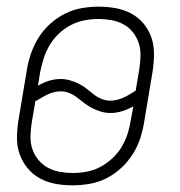

<svg xmlns="http://www.w3.org/2000/svg" viewBox="-20 -548 540 576"><path d="M197 8Q171 8 146.5 3.5Q122 -1 100.5 -12.5Q79 -24 63.5 -42.5Q48 -61 39.5 -84Q31 -107 31 -133Q31 -159 35 -185L60 -335Q64 -361 72.5 -386Q81 -411 95 -434Q109 -457 130 -476Q151 -495 175 -507Q199 -519 224.5 -523.5Q250 -528 276 -528Q302 -528 327 -523.5Q352 -519 373.5 -507.5Q395 -496 410.5 -477.5Q426 -459 434 -436Q442 -413 442 -387Q442 -361 438 -335L413 -185Q409 -159 401 -134Q393 -109 378.5 -86Q364 -63 343.5 -44Q323 -25 299 -13Q275 -1 249 3.5Q223 8 197 8ZM311 -246Q321 -246 331 -248.5Q341 -251 351 -255.5Q361 -260 370 -265.5Q379 -271 387 -276L398 -341Q401 -361 401.5 -381Q402 -401 396 -419Q390 -437 378.5 -451.5Q367 -466 350.5 -475Q334 -484 314.5 -487.5Q295 -491 276 -491Q255 -491 233.5 -487Q212 -483 192 -472.5Q172 -462 155.5 -446Q139 -430 128 -411Q117 -392 110.5 -371Q104 -350 100 -329L94 -291Q109 -300 126.5 -305.5Q144 -311 162 -311Q176 -311 190 -307Q204 -303 216 -297Q228 -291 239 -282.5Q250 -274 260.5 -265.5Q271 -257 284 -251.5Q297 -246 311 -246ZM198 -29Q219 -29 240.5 -33Q262 -37 281.5 -47.5Q301 -58 318 -74Q335 -90 346 -109Q357 -128 363.5 -149Q370 -170 373 -191L380 -229Q364 -220 346.5 -214.5Q329 -209 311 -209Q297 -209 283.5 -213Q270 -217 258 -223Q246 -229 234.5 -237.5Q223 -246 212.5 -254.5Q202 -263 189 -268.5Q176 -274 162 -274Q152 -274 142 -271.5Q132 -269 122.5 -264.5Q113 -260 104 -254.5Q95 -249 86 -244L75 -179Q72 -159 71.5 -139Q71 -119 77 -101Q83 -83 95 -68.5Q107 -54 123.5 -45Q140 -36 159.5 -32.5Q179 -29 198 -29Z"/></svg>

Font: Iosevka SS18 Extralight
Style: Italic
Weight: 200
Italic angle: -9°
Monospace: yes
Designer: Belleve Invis
Foundry: Belleve Invis
Version: Version 25.1.1; ttfautohint (v1.8.4)